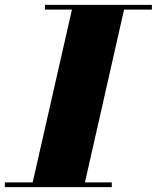

<svg xmlns="http://www.w3.org/2000/svg" viewBox="-65 -770 645 790"><path d="M-45 -19.5H69.5L231 -730.5H120V-750H560V-730.5H445.5L284.5 -19.5H395V0H-45Z"/></svg>

Font: Bodoni* 11pt Fatface
Style: Italic
Weight: 900
Italic angle: -13°
Version: Version 2.3